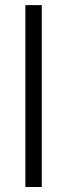

<svg xmlns="http://www.w3.org/2000/svg" viewBox="-20 -748 269 768"><path d="M147 -727.5V0H81.5V-727.5Z"/></svg>

Font: Inter 16pt Light
Style: Regular
Weight: 300
Version: Version 4.001;git-66647c0bb